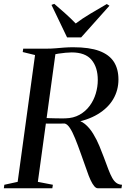

<svg xmlns="http://www.w3.org/2000/svg" viewBox="-36 -1002 702 1022"><path d="M-15.5 0 -13 -18.5 58 -34 150.5 -709 85 -725 87.5 -743H213.5Q237.5 -743 260.2 -745Q283 -747 306.2 -748.8Q329.5 -750.5 354 -750.5Q440 -750.5 492.8 -730.8Q545.5 -711 570 -673Q594.5 -635 594.5 -579Q594.5 -522 566.8 -474.5Q539 -427 484.2 -394Q429.5 -361 348.5 -347.5L359.5 -362.5Q390.5 -363 415.5 -342.5Q440.5 -322 460 -290Q479.5 -258 493.2 -224.5Q507 -191 516.5 -165.5Q530.5 -127.5 541 -100Q551.5 -72.5 561.5 -54.8Q571.5 -37 583.8 -28.2Q596 -19.5 613.5 -18.5L610.5 0H484Q475 0 465.5 -11.2Q456 -22.5 446.2 -43.2Q436.5 -64 427.5 -91Q410 -140 394.2 -184.5Q378.5 -229 364.2 -264.2Q350 -299.5 336 -320.8Q322 -342 308 -344.5Q301.5 -344.5 287.8 -344.2Q274 -344 257.2 -344Q240.5 -344 225 -344Q209.5 -344 199.5 -344.5L205 -374Q213.5 -373.5 228 -373Q242.5 -372.5 259.2 -372.2Q276 -372 290.5 -371.8Q305 -371.5 312 -372Q355 -373 387.5 -391.2Q420 -409.5 441.5 -438.8Q463 -468 473.8 -504Q484.5 -540 484.5 -576Q484.5 -644 451.2 -683.5Q418 -723 345.5 -723Q332 -723 312.8 -721.2Q293.5 -719.5 274.8 -716.5Q256 -713.5 243 -710.5L260.5 -725.5L165.5 -34L245.5 -18.5L242.5 0ZM321 -803 238 -976 253 -981.5Q282 -956.5 311 -930.8Q340 -905 367 -877Q402 -903.5 443.5 -928.2Q485 -953 532.5 -980.5L546.5 -971.5L396 -803Z"/></svg>

Font: Merriweather 144pt
Style: Italic
Weight: 400
Italic angle: -7.8°
Version: Version 2.101